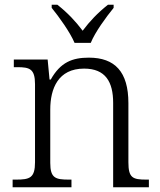

<svg xmlns="http://www.w3.org/2000/svg" viewBox="-20 -786 672 806"><path d="M293 -606H361C379 -651 426 -715 457 -753V-766H433C389 -731 357 -697 327 -657C297 -697 265 -731 221 -766H197V-753C228 -715 274 -651 293 -606ZM33 0H280V-32H270C213 -32 191 -38 191 -102V-326C191 -414 224 -498 333 -498C423 -498 455 -442 455 -354V0H605V-32H595C537 -32 519 -39 519 -105V-353C519 -485 462 -544 353 -544C284 -544 234 -525 193 -452H188L180 -536H38V-504H53C104 -504 127 -497 127 -433V-105C127 -39 105 -32 47 -32H33Z"/></svg>

Font: Noto Serif Tamil Light
Style: Italic
Weight: 300
Italic angle: -12°
Designer: Indian Type Foundry, Tom Grace, and the Monotype Design Team
Foundry: Monotype Imaging Inc.
Version: Version 2.003